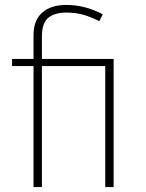

<svg xmlns="http://www.w3.org/2000/svg" viewBox="-20 -759 594 779"><path d="M397 -701 383 -673Q350 -690 318.5 -699Q287 -708 250 -708Q201 -708 175.5 -686.5Q150 -665 150 -610V-520H441V0H407V-491H150V0H116V-491H29V-520H116V-616Q116 -677 151.5 -708Q187 -739 249 -739Q325 -739 397 -701Z"/></svg>

Font: FiraGO UltraLight
Style: Regular
Weight: 200
Designer: bBox Type
Foundry: bBox Type GmbH
Version: Version 1.001